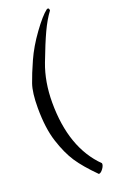

<svg xmlns="http://www.w3.org/2000/svg" viewBox="-159 -799 577 914"><g transform="rotate(-20 130.0 -342.5)"><path d="M221.2 -742.2Q194.8 -707 170.7 -655.3Q146.5 -603.5 113.8 -517.1Q81.1 -430.7 81.1 -326.2Q81.1 -96.2 205.1 25.9Q207 37.1 195.6 53Q184.1 68.8 173.8 68.8Q113.8 8.8 83.5 -37.1Q53.2 -83 30.5 -153.1Q7.8 -223.1 7.8 -326.2Q7.8 -402.8 22.5 -445.3Q37.1 -487.8 64 -547.9Q90.8 -607.9 135.5 -669.4Q180.2 -731 209 -752.9Q211.9 -754.4 213.9 -754.4Q221.2 -754.4 221.2 -742.2Z"/></g></svg>

Font: Eadui
Style: Medium
Weight: 500
Designer: Peter S. Baker
Version: Version 1.1